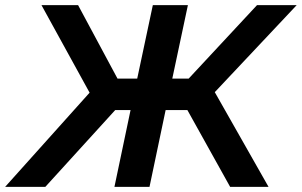

<svg xmlns="http://www.w3.org/2000/svg" viewBox="-65 -730 1179 750"><path d="M-45 0 285 -368 97 -710H240L394 -423H471L532 -710H669L608 -423H672L939 -710H1094L774 -370L984 0H834L667 -300H582L519 0H382L445 -300H385L112 0Z"/></svg>

Font: Raleway-v4020
Style: Bold Italic
Weight: 700
Italic angle: -12°
Designer: Matt McInerney, Pablo Impallari, Rodrigo Fuenzalida
Foundry: Matt McInerney, Pablo Impallari, Rodrigo Fuenzalida
Version: Version 4.020;PS 004.020;hotconv 1.0.88;makeotf.lib2.5.64775